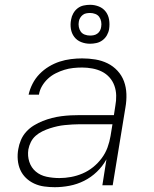

<svg xmlns="http://www.w3.org/2000/svg" viewBox="-20 -771 640 799"><path d="M208 8Q186 8 164 5Q142 2 122.5 -7Q103 -16 88 -30.5Q73 -45 64.5 -64Q56 -83 54 -105.5Q52 -128 56 -150Q59 -169 67 -188Q75 -207 89 -222.5Q103 -238 121 -249Q139 -260 158 -267.5Q177 -275 196.5 -280Q216 -285 235.5 -287.5Q255 -290 274 -291Q293 -292 313 -292H454L460 -331Q464 -352 463.5 -373.5Q463 -395 456 -414.5Q449 -434 435.5 -449Q422 -464 404 -473Q386 -482 364.5 -486Q343 -490 322 -490Q303 -490 284.5 -488Q266 -486 248 -480.5Q230 -475 212 -466Q194 -457 179.5 -443.5Q165 -430 155 -413Q145 -396 142 -377H99Q104 -400 115.5 -422.5Q127 -445 144.5 -463Q162 -481 183.5 -494Q205 -507 228 -514.5Q251 -522 275 -525Q299 -528 322 -528Q350 -528 377 -523.5Q404 -519 427.5 -507.5Q451 -496 469 -476.5Q487 -457 496 -432.5Q505 -408 506 -380Q507 -352 502 -324L449 0H406L423 -108Q407 -79 383 -56Q359 -33 330 -18.5Q301 -4 269.5 2Q238 8 208 8ZM227 -30Q251 -30 275.5 -34.5Q300 -39 323.5 -49Q347 -59 367.5 -75.5Q388 -92 403.5 -113Q419 -134 427.5 -157.5Q436 -181 440 -205L448 -254H313Q297 -254 281.5 -253Q266 -252 250 -250.5Q234 -249 218.5 -245.5Q203 -242 187.5 -237Q172 -232 156.5 -224.5Q141 -217 128.5 -206Q116 -195 108.5 -180Q101 -165 98 -149Q94 -122 102 -97.5Q110 -73 129 -57Q148 -41 174 -35.5Q200 -30 227 -30ZM355 -589Q335 -589 317.5 -596Q300 -603 289 -617.5Q278 -632 275 -651Q272 -670 276 -690Q278 -703 285 -715.5Q292 -728 303 -736.5Q314 -745 327.5 -748Q341 -751 355 -751Q374 -751 391.5 -744Q409 -737 420 -722.5Q431 -708 434 -689Q437 -670 434 -650Q432 -637 425 -624.5Q418 -612 406.5 -603.5Q395 -595 381.5 -592Q368 -589 355 -589ZM355 -623Q362 -623 370 -624.5Q378 -626 385 -631Q392 -636 396 -643.5Q400 -651 401 -659Q403 -670 401 -681Q399 -692 393 -700.5Q387 -709 376.5 -713Q366 -717 355 -717Q347 -717 339 -715.5Q331 -714 324.5 -709Q318 -704 313.5 -696.5Q309 -689 308 -681Q306 -670 308 -659Q310 -648 316 -639.5Q322 -631 332.5 -627Q343 -623 355 -623Z"/></svg>

Font: Iosevka SS04 XLt Ex
Style: Italic
Weight: 200
Width: 7
Italic angle: -9°
Monospace: yes
Designer: Belleve Invis
Foundry: Belleve Invis
Version: Version 19.0.0; ttfautohint (v1.8.4)